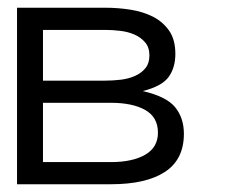

<svg xmlns="http://www.w3.org/2000/svg" viewBox="-20 -475 586 495"><path d="M454.1 -129.9Q454.1 -64 405.5 -32Q356.9 0 266.1 0H23.9V-455.1H251Q284.2 -455.1 316.7 -450Q349.1 -444.8 374.5 -431.9Q399.9 -418.9 416 -396Q432.1 -373 432.1 -335.9Q432.1 -300.8 415 -276.9Q397.9 -252.9 348.1 -240.2Q409.2 -226.1 431.6 -198.5Q454.1 -170.9 454.1 -129.9ZM365.2 -332Q365.2 -353 354 -366Q342.8 -378.9 326.4 -386Q310.1 -393.1 290 -395.5Q270 -397.9 251 -397.9H90.8V-267.1H251Q271 -267.1 291.5 -269.5Q312 -272 328.6 -279.5Q345.2 -287.1 355.2 -299.6Q365.2 -312 365.2 -332ZM387.2 -132.8Q387.2 -172.9 354.5 -191.4Q321.8 -210 265.1 -210H90.8V-57.1H265.1Q321.8 -57.1 354.5 -76.2Q387.2 -95.2 387.2 -132.8Z"/></svg>

Font: Anonymous Pro
Style: Regular
Weight: 400
Monospace: yes
Designer: Mark Simonson
Version: Version 1.003